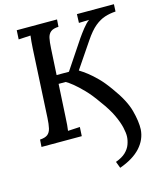

<svg xmlns="http://www.w3.org/2000/svg" viewBox="-135 -795 936 1128"><g transform="rotate(-15 333.5 -231.0)"><path d="M454 238 439 198Q478 184 499.5 163.5Q521 143 530 118.5Q539 94 540 71Q541 50 533.5 16Q526 -18 505 -63Q484 -108 443 -163Q407 -215 374 -249Q341 -283 315.5 -303.5Q290 -324 275 -332H232L221 -134Q220 -107 218 -85.5Q216 -64 214 -51L287 -55L284 0H39L42 -44Q74 -46 89 -58Q104 -70 109.5 -94Q115 -118 117 -155L139 -571Q140 -593 142 -613.5Q144 -634 146 -649L73 -645L76 -700H321L318 -656Q286 -655 270.5 -642.5Q255 -630 250 -606.5Q245 -583 243 -545L234 -385H309L426 -560Q442 -583 462.5 -609Q483 -635 502 -649L440 -647L442 -700H667L665 -656Q630 -654 599 -644Q568 -634 537.5 -609Q507 -584 472 -532L367 -377Q390 -363 414.5 -344Q439 -325 468.5 -295.5Q498 -266 532 -218Q595 -132 613 -64.5Q631 3 629 51Q625 112 581.5 160Q538 208 454 238Z"/></g></svg>

Font: Lora Medium
Style: Italic
Weight: 500
Italic angle: -3°
Designer: Olga Karpushina, Alexei Vanyashin (Cyrillic)
Foundry: Cyreal
Version: Version 3.004